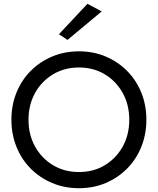

<svg xmlns="http://www.w3.org/2000/svg" viewBox="-20 -980 830 1010"><path d="M130 -350Q130 -429 164.5 -491Q199 -553 259 -589Q319 -625 395 -625Q472 -625 531.5 -589Q591 -553 625.5 -491Q660 -429 660 -350Q660 -271 625.5 -209Q591 -147 531.5 -111Q472 -75 395 -75Q319 -75 259 -111Q199 -147 164.5 -209Q130 -271 130 -350ZM40 -350Q40 -274 66.5 -208Q93 -142 141 -93.5Q189 -45 254 -17.5Q319 10 395 10Q472 10 536.5 -17.5Q601 -45 649 -93.5Q697 -142 723.5 -208Q750 -274 750 -350Q750 -427 723.5 -492.5Q697 -558 649 -606.5Q601 -655 536.5 -682.5Q472 -710 395 -710Q319 -710 254 -682.5Q189 -655 141 -606.5Q93 -558 66.5 -492.5Q40 -427 40 -350ZM515 -920 440 -960 290 -800 335 -770Z"/></svg>

Font: Glinicke Jost Regular
Style: Regular
Weight: 400
Version: Version 3.710